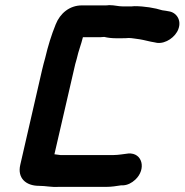

<svg xmlns="http://www.w3.org/2000/svg" viewBox="-20 -679 719 748"><path d="M405 -659C400 -658 394 -658 389 -658H299C251 -658 214 -627 197 -584C180 -542 167 -500 156 -453C152 -439 148 -424 144 -407L59 -37C47 14 80 45 132 45C159 45 181 51 208 49H395C414 49 433 46 452 43H460C477 42 493 34 507 21C551 -20 535 -85 480 -81C462 -79 441 -75 423 -75H215L192 -78L268 -407C271 -422 275 -437 279 -450C286 -482 296 -505 303 -534H360C367 -534 376 -534 384 -535H387C399 -532 415 -530 431 -530H453C462 -530 473 -530 482 -531C494 -531 513 -527 524 -526C543 -523 562 -517 582 -514L592 -512C626 -508 664 -535 675 -566C688 -601 667 -631 637 -635L626 -637C621 -638 617 -638 612 -639C584 -648 542 -655 504 -655C497 -654 490 -654 482 -654H460C439 -654 428 -659 405 -659Z"/></svg>

Font: Electronic
Style: ThkIt
Weight: 900
Version: Version 1.011